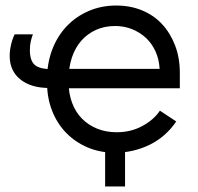

<svg xmlns="http://www.w3.org/2000/svg" viewBox="-20 -546 715 694"><path d="M228 -259Q228 -303 240 -338.5Q252 -374 274 -399Q296 -424 327 -438Q358 -452 396 -452Q429 -452 457.5 -440.5Q486 -429 507.5 -409Q529 -389 542 -360.5Q555 -332 557 -297H209V-227H630V-283Q630 -337 613 -381.5Q596 -426 566 -458.5Q536 -491 493.5 -508.5Q451 -526 400 -526Q346 -526 300 -506Q254 -486 220.5 -450.5Q187 -415 168.5 -366Q150 -317 150 -259V-248Q150 -193 168 -146.5Q186 -100 219 -66Q252 -32 297 -13Q342 6 396 6Q429 6 461 -1.5Q493 -9 521.5 -23Q550 -37 574.5 -58.5Q599 -80 617 -107L558 -146Q536 -113 494.5 -90.5Q453 -68 402 -68Q363 -68 331 -81Q299 -94 276 -117.5Q253 -141 240.5 -174.5Q228 -208 228 -248ZM187 -228V-296H168Q123 -296 105.5 -311.5Q88 -327 88 -365Q88 -382 91 -395.5Q94 -409 99 -422H33Q25 -406 20 -384.5Q15 -363 15 -344Q15 -290 53.5 -259Q92 -228 158 -228ZM360 -40V128H432V-40Z"/></svg>

Font: Fixel Variable
Style: Regular
Weight: 100
Width: 3
Designer: AlfaBravo + MacPaw
Foundry: Kyrylo Tkachov, Marchela Mozhyna, Serhii Makarenko, Maria Weinstein, Zakhar Kryvoshyya
Version: Version 1.211